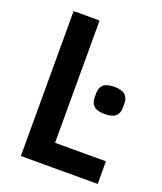

<svg xmlns="http://www.w3.org/2000/svg" viewBox="-131 -783 734 869"><g transform="rotate(20 236.5 -349.0)"><path d="M73 0V-698H198V-109H443V0ZM364 -308Q327 -308 311.5 -322.5Q296 -337 296 -362V-385Q296 -410 311.5 -424.5Q327 -439 364 -439Q401 -439 416.5 -424.5Q432 -410 432 -385V-362Q432 -337 416.5 -322.5Q401 -308 364 -308Z"/></g></svg>

Font: IBM Plex Sans Condensed SemiBold
Style: Regular
Weight: 600
Width: 3
Designer: Mike Abbink, Paul van der Laan, Pieter van Rosmalen
Foundry: Bold Monday
Version: Version 1.3